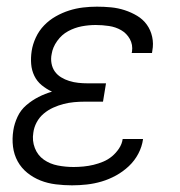

<svg xmlns="http://www.w3.org/2000/svg" viewBox="-20 -548 540 576"><path d="M196 8Q172 8 147.5 5Q123 2 101.5 -6.5Q80 -15 62 -29.5Q44 -44 33 -64Q22 -84 19 -108Q16 -132 20 -157Q23 -177 32.5 -197.5Q42 -218 59 -232.5Q76 -247 95.5 -257Q115 -267 136 -273Q119 -281 105 -292.5Q91 -304 83 -320.5Q75 -337 73.5 -356Q72 -375 75 -395Q78 -415 87.5 -435.5Q97 -456 112.5 -472Q128 -488 147.5 -499Q167 -510 187.5 -516.5Q208 -523 229 -525.5Q250 -528 271 -528Q292 -528 313 -526Q334 -524 354 -517.5Q374 -511 391.5 -500.5Q409 -490 420.5 -474Q432 -458 436.5 -437.5Q441 -417 437 -396L436 -389H375L376 -393Q379 -414 369.5 -431Q360 -448 343.5 -457.5Q327 -467 307 -470Q287 -473 267 -473Q246 -473 225 -469Q204 -465 184.5 -454.5Q165 -444 151.5 -425Q138 -406 135 -386Q132 -372 134.5 -358Q137 -344 144.5 -333.5Q152 -323 163.5 -316Q175 -309 188 -305Q201 -301 215 -299.5Q229 -298 243 -298H298L289 -243H234Q218 -243 202 -241.5Q186 -240 170.5 -236Q155 -232 139.5 -225Q124 -218 111 -207Q98 -196 90 -181Q82 -166 80 -150Q76 -126 84.5 -104Q93 -82 111.5 -69Q130 -56 153.5 -51.5Q177 -47 201 -47Q215 -47 230.5 -48.5Q246 -50 260.5 -53.5Q275 -57 289.5 -63Q304 -69 316 -79Q328 -89 337 -102.5Q346 -116 348 -131H409V-130Q406 -108 395 -87Q384 -66 366.5 -49.5Q349 -33 328 -21.5Q307 -10 285 -3.5Q263 3 240.5 5.5Q218 8 196 8Z"/></svg>

Font: Iosevka Term Curly Lt Obl
Style: Regular
Weight: 300
Italic angle: -9°
Designer: Belleve Invis
Foundry: Belleve Invis
Version: Version 32.3.0